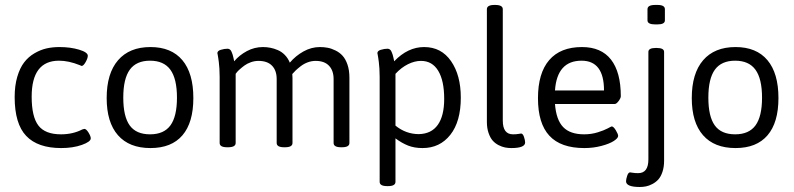

<svg xmlns="http://www.w3.org/2000/svg" viewBox="-20 -589 3183 770"><path d="M225.5 4.8Q131.6 4.8 85.2 -43.8Q38.8 -92.4 38.8 -199.8Q38.8 -245.7 49.3 -281.2Q59.8 -316.7 76.9 -338.9Q93.9 -361.1 117.9 -375.1Q141.9 -389.2 166.3 -394.8Q190.6 -400.3 218.4 -400.3Q262.4 -400.3 297.3 -389.8Q332.1 -379.3 332.1 -365.4Q332.1 -355.5 323.4 -340.1Q314.7 -324.6 307.6 -324.6Q306.8 -324.6 306 -325Q305.2 -325.4 303.4 -326.2Q301.6 -327 299.6 -327.8Q255.3 -345.6 216.8 -345.6Q107 -345.6 107 -201.3Q107 -120.9 134 -85.6Q160.9 -50.3 224.7 -50.3Q272.3 -50.3 309.9 -69.8L318.3 -72.1Q325.8 -72.1 334.9 -57.5Q344 -42.8 344 -34.1Q344 -20.6 308.4 -7.9Q272.7 4.8 225.5 4.8Z M583.4 4.8Q498.2 4.8 453 -46.8Q407.8 -98.3 407.8 -195.8Q407.8 -294.5 453.4 -347.4Q499 -400.3 583.4 -400.3Q667.1 -400.3 711.3 -347.8Q755.4 -295.3 755.4 -195.8Q755.4 -97.5 711.7 -46.4Q667.9 4.8 583.4 4.8ZM581.8 -50.3Q637.3 -50.3 663.5 -86.2Q689.7 -122.1 689.7 -197.4Q689.7 -273.1 663.3 -309.4Q636.9 -345.6 581.8 -345.6Q526.8 -345.6 500.6 -309.6Q474.4 -273.5 474.4 -197.4Q474.4 -121.7 500.2 -86Q526 -50.3 581.8 -50.3Z M1262.8 -400.3Q1279 -400.3 1293.9 -397.5Q1308.8 -394.8 1325.4 -386.6Q1342.1 -378.5 1353.9 -365.4Q1365.8 -352.4 1373.6 -329.8Q1381.3 -307.2 1381.3 -277.4V-15.5Q1381.3 1.6 1351.2 1.6H1348Q1317.9 1.6 1317.9 -15.5V-271.9Q1317.9 -306 1299.4 -325.4Q1281 -344.8 1245.7 -344.8Q1229.9 -344.8 1214.2 -339.1Q1198.6 -333.3 1186.1 -323.6Q1173.6 -313.9 1166.1 -306.8Q1158.5 -299.6 1152.2 -292.1Q1153 -286.6 1153 -276.7V-15.5Q1153 1.6 1122.9 1.6H1119.7Q1089.6 1.6 1089.6 -15.5V-271.9Q1089.6 -306.4 1070.9 -325.6Q1052.3 -344.8 1016.6 -344.8Q1001.2 -344.8 986.1 -339.5Q971.1 -334.1 960.6 -326.4Q950.1 -318.7 941.7 -311.1Q933 -303.6 929.1 -298.1L925.1 -292.9V-15.5Q925.1 1.6 894.2 1.6H891Q860.9 1.6 860.9 -15.5V-281Q860.9 -298.5 859.9 -314.1Q858.9 -329.8 857.5 -340.3Q856.1 -350.8 854.9 -358.7Q853.7 -366.6 852.8 -371Q851.8 -375.3 851.8 -375.7Q851.8 -385.3 866 -389.4Q880.3 -393.6 892.6 -393.6Q897.7 -393.6 901.9 -390.6Q906.1 -387.6 908.8 -380.9Q911.6 -374.2 913 -369.8Q914.4 -365.4 916.6 -355.5Q918.7 -345.6 919.1 -343.2Q939.8 -367.8 970.1 -384.1Q1000.4 -400.3 1034.5 -400.3Q1049.5 -400.3 1064 -397.5Q1078.5 -394.8 1093.9 -388.2Q1109.4 -381.7 1122.1 -368.8Q1134.8 -355.9 1142.3 -337.7Q1165.3 -365 1197 -382.7Q1228.7 -400.3 1262.8 -400.3Z M1532.7 157.4Q1502.6 157.4 1502.6 140.3V-281Q1502.6 -298.5 1501.6 -314.1Q1500.6 -329.8 1499.2 -340.3Q1497.8 -350.8 1496.6 -358.7Q1495.4 -366.6 1494.5 -371Q1493.5 -375.3 1493.5 -375.7Q1493.5 -385.3 1507.7 -389.4Q1522 -393.6 1534.3 -393.6Q1539.4 -393.6 1543.6 -390.6Q1547.8 -387.6 1550.5 -380.9Q1553.3 -374.2 1554.7 -369.8Q1556.1 -365.4 1558.3 -355.5Q1560.4 -345.6 1560.8 -343.2Q1615.5 -400.3 1680.9 -400.3Q1749.9 -400.3 1788.9 -343.8Q1828 -287.4 1828 -197.4Q1828 -101.5 1786 -48.4Q1744 4.8 1674.6 4.8Q1641.7 4.8 1616.5 -5.2Q1591.4 -15.1 1566 -34.1V140.3Q1566 157.4 1535.9 157.4ZM1659.9 -51.1Q1710.3 -52.3 1735.8 -88.4Q1761.4 -124.5 1761.4 -192.2Q1761.4 -265.6 1737.4 -305.2Q1713.4 -344.8 1668.3 -344.8Q1642.9 -344.8 1616.1 -331.5Q1589.4 -318.3 1566 -292.9V-85.2Q1608 -51.1 1659.9 -51.1Z M2030.5 4.8Q2017.8 4.8 2005.5 2.4Q1993.3 0 1979.6 -6.9Q1965.9 -13.9 1956 -25Q1946.1 -36.1 1939.4 -55.5Q1932.6 -74.9 1932.6 -99.9V-552.1Q1932.6 -569.2 1963.1 -569.2H1965.9Q1996.4 -569.2 1996.4 -552.1V-105.4Q1996.4 -50.3 2037.3 -50.3Q2049.9 -50.3 2059.3 -51.9Q2068.6 -53.5 2069.8 -53.5Q2076.9 -53.5 2081.5 -39.6Q2086 -25.8 2086 -17.8Q2086 4.8 2030.5 4.8Z M2323.4 4.8Q2229.1 4.8 2183.3 -44.6Q2137.5 -93.9 2137.5 -195Q2137.5 -295.7 2182.5 -348Q2227.5 -400.3 2313.9 -400.3Q2391.2 -400.3 2430.4 -350Q2469.7 -299.6 2469.7 -202.9Q2469.7 -195.8 2461 -183.9Q2452.2 -172 2445.5 -172H2205.7Q2210.5 -108.6 2238.4 -79.5Q2266.3 -50.3 2322.6 -50.3Q2351.6 -50.3 2377.1 -58.3Q2402.7 -66.2 2417.2 -74.1Q2431.6 -82 2433.2 -82Q2440.3 -82 2449.7 -66.6Q2459 -51.1 2459 -44Q2459 -34.9 2441.5 -23.6Q2424.1 -12.3 2391.8 -3.8Q2359.5 4.8 2323.4 4.8ZM2205.7 -226.3H2402.3Q2402.3 -345.6 2312.3 -345.6Q2214 -345.6 2205.7 -226.3Z M2607.6 -491.1Q2576.7 -491.1 2576.7 -507.3V-552.1Q2576.7 -569.2 2607.6 -569.2H2616.7Q2646.5 -569.2 2646.5 -552.1V-507.3Q2646.5 -491.1 2616.7 -491.1ZM2545.8 160.9Q2490.7 160.9 2490.7 137.9Q2490.7 130 2495.2 116.1Q2499.8 102.3 2506.9 102.3Q2508.1 102.3 2517.4 103.8Q2526.8 105.4 2539.4 105.4Q2580.3 105.4 2580.3 50.3V-380.9Q2580.3 -396.7 2610 -396.7H2613.2Q2643.3 -396.7 2643.3 -380.9V55.9Q2643.3 80.9 2636.7 100.3Q2630.2 119.7 2620.1 130.8Q2610 141.9 2596.3 149Q2582.6 156.2 2570.6 158.5Q2558.5 160.9 2545.8 160.9Z M2929.8 4.8Q2844.6 4.8 2799.4 -46.8Q2754.3 -98.3 2754.3 -195.8Q2754.3 -294.5 2799.8 -347.4Q2845.4 -400.3 2929.8 -400.3Q3013.5 -400.3 3057.7 -347.8Q3101.9 -295.3 3101.9 -195.8Q3101.9 -97.5 3058.1 -46.4Q3014.3 4.8 2929.8 4.8ZM2928.3 -50.3Q2983.7 -50.3 3009.9 -86.2Q3036.1 -122.1 3036.1 -197.4Q3036.1 -273.1 3009.7 -309.4Q2983.4 -345.6 2928.3 -345.6Q2873.2 -345.6 2847 -309.6Q2820.8 -273.5 2820.8 -197.4Q2820.8 -121.7 2846.6 -86Q2872.4 -50.3 2928.3 -50.3Z"/></svg>

Font: Jaldi
Style: Regular
Weight: 400
Designer: Pablo Cosgaya and Nicolas Silva
Foundry: Omnibus-Type
Version: Version 1.001;PS 001.001;hotconv 1.0.70;makeotf.lib2.5.58329